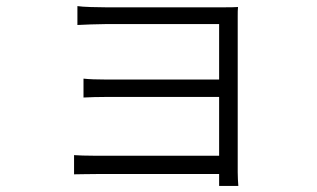

<svg xmlns="http://www.w3.org/2000/svg" viewBox="-20 -562 1040 630"><path d="M760 3V-508C760 -521 760 -531 761 -539C749 -538 733 -538 713 -538H327C303 -538 251 -539 234 -542V-480C251 -481 303 -483 327 -483H699V-301H329C298 -301 271 -302 254 -304V-242C273 -243 301 -244 335 -244H699V-51H292C261 -51 238 -52 223 -53V10C239 10 267 9 299 9H699V28C699 36 699 43 699 48H762C761 34 760 19 760 3Z"/></svg>

Font: Glow Sans SC Normal
Style: Regular
Weight: 400
Designer: Ryoko NISHIZUKA (kana, bopomofo & ideographs); Paul D. Hunt (Latin, Greek & Cyrillic); Sandoll Communications, Soo-young
Version: Version 0.93